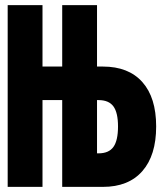

<svg xmlns="http://www.w3.org/2000/svg" viewBox="-20 -730 640 750"><path d="M10 0V-710H146V-470H223V-710H359V-470H382Q482 -470 536 -409.5Q590 -349 590 -236Q590 -123 536 -61.5Q482 0 382 0H223V-339H146V0ZM359 -131H365Q405 -131 423 -156Q441 -181 441 -236Q441 -290 423 -314.5Q405 -339 365 -339H359Z"/></svg>

Font: Geist Mono Black
Style: Regular
Weight: 900
Monospace: yes
Designer: Basement.studio, Andrés Briganti, Mateo Zaragoza
Foundry: Basement.studio, Vercel, Andrés Briganti, Guido Ferreyra, Mateo Zaragoza
Version: Version 1.500; ttfautohint (v1.8.4.7-5d5b)